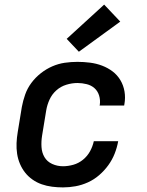

<svg xmlns="http://www.w3.org/2000/svg" viewBox="-20 -807 640 835"><path d="M254 8Q230 8 206.5 5Q183 2 161.5 -5.5Q140 -13 121.5 -26Q103 -39 89.5 -56Q76 -73 67 -94Q58 -115 54.5 -138Q51 -161 52 -184.5Q53 -208 57 -232L75 -342Q80 -369 89.5 -396Q99 -423 116.5 -446.5Q134 -470 157.5 -488.5Q181 -507 207.5 -518.5Q234 -530 261.5 -534Q289 -538 317 -538Q344 -538 371.5 -534.5Q399 -531 424 -521.5Q449 -512 469.5 -496.5Q490 -481 503.5 -458.5Q517 -436 521.5 -409Q526 -382 521 -354Q521 -353 520.5 -351.5Q520 -350 520 -348H413Q413 -349 413.5 -349.5Q414 -350 414 -351Q417 -372 411 -391.5Q405 -411 391 -423.5Q377 -436 357 -441Q337 -446 317 -446Q293 -446 268.5 -438.5Q244 -431 225 -414Q206 -397 195.5 -374Q185 -351 181 -327L163 -217Q159 -192 160.5 -167.5Q162 -143 173.5 -123.5Q185 -104 207 -94Q229 -84 254 -84Q276 -84 299 -90.5Q322 -97 341 -112.5Q360 -128 371.5 -149Q383 -170 388 -193H494Q489 -165 478.5 -138.5Q468 -112 451 -88.5Q434 -65 411.5 -45.5Q389 -26 362.5 -14Q336 -2 308.5 3Q281 8 254 8ZM323 -582 270 -638 433 -787 503 -713Z"/></svg>

Font: Iosevka Curly SmBdExObl
Style: Regular
Weight: 600
Width: 7
Italic angle: -9°
Monospace: yes
Designer: Belleve Invis
Foundry: Belleve Invis
Version: Version 11.1.0; ttfautohint (v1.8.3)